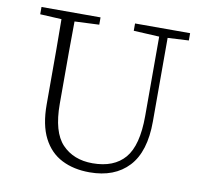

<svg xmlns="http://www.w3.org/2000/svg" viewBox="-77 -758 910 855"><g transform="rotate(10 378.0 -330.0)"><path d="M466 -641V-674H715V-641L620 -636V-258Q620 -121 557 -53.5Q494 14 381 14Q309 14 255 -13.5Q201 -41 171 -99.5Q141 -158 141 -251V-360Q141 -429 141 -498Q141 -567 140 -636L43 -641V-674H310V-641L199 -636Q198 -568 198 -499.5Q198 -431 198 -360V-264Q198 -136 249.5 -82Q301 -28 387 -28Q484 -28 533 -85.5Q582 -143 582 -276V-635Z"/></g></svg>

Font: Source Serif 4 SmText Light
Style: Regular
Weight: 300
Designer: Frank Grießhammer
Foundry: Adobe
Version: Version 4.005;hotconv 1.1.0;makeotfexe 2.6.0